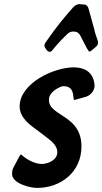

<svg xmlns="http://www.w3.org/2000/svg" viewBox="-20 -911 499 938"><path d="M241 -672C252 -686 265 -700 279 -715L309 -745C317 -753 327 -757 339 -757C355 -757 366 -750 373 -736L406 -672V-673C411 -664 415 -659 417 -659C420 -659 423 -661 428 -665L448 -682C455 -687 459 -694 459 -703C459 -706 458 -710 457 -714L447 -743L441 -764L442 -763L412 -871C409 -881 401 -888 392 -889C386 -889 382 -889 379 -890H371L367 -891C357 -890 347 -885 339 -877C296 -829 253 -776 215 -721L201 -701C199 -698 197 -694 197 -689C197 -683 200 -677 205 -671L210 -664C214 -660 218 -658 222 -658C228 -658 233 -661 237 -667ZM208 -666 210 -664ZM338 -443C339 -429 340 -423 343 -423C344 -423 346 -423 349 -424L399 -438C423 -445 440 -467 442 -489V-492C439 -556 396 -582 340 -582C244 -582 76 -505 76 -391C76 -335 128 -299 167 -271L218 -232C249 -208 260 -188 260 -167C260 -130 216 -110 184 -110C154 -110 119 -127 94 -147C88 -153 84 -156 82 -156C80 -156 76 -150 71 -140C63 -126 55 -111 48 -97C42 -87 39 -76 39 -63V-61C39 -15 125 7 161 7C279 7 378 -72 378 -196C378 -285 324 -321 282 -348C248 -370 219 -389 219 -421V-424C219 -451 244 -471 266 -482L265 -481C278 -489 286 -490 292 -490C327 -490 336 -465 338 -443Z"/></svg>

Font: Bangerz
Style: Regular
Weight: 400
Designer: vernon adams
Foundry: Vernon Adams
Version: Version 2.10;December 28, 2023;FontCreator 13.0.0.2683 64-bi